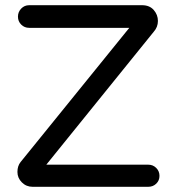

<svg xmlns="http://www.w3.org/2000/svg" viewBox="-20 -718 678 738"><path d="M593 -42Q593 -24 580.5 -12Q568 0 550 0H105Q81 0 64 -17Q47 -34 47 -57Q47 -80 59 -95L477 -611H92Q74 -611 61.5 -623.5Q49 -636 49 -654Q49 -672 61.5 -685Q74 -698 92 -698H526Q555 -698 571 -679.5Q587 -661 587 -637.5Q587 -614 571 -596L158 -85H550Q568 -85 580.5 -72.5Q593 -60 593 -42Z"/></svg>

Font: Varela Round
Style: Regular
Weight: 400
Designer: Joe Prince
Foundry: Joe Prince
Version: Version 1.000